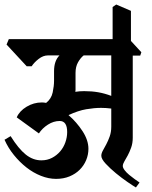

<svg xmlns="http://www.w3.org/2000/svg" viewBox="-42 -812 671 849"><path d="M578 -566H545V-203Q545 -179 538 -159.5Q531 -140 523 -125Q515 -110 508 -98.5Q501 -87 501 -78Q501 -70 509 -59.5Q517 -49 529 -39Q541 -29 553.5 -20Q566 -11 575 -5L559 17Q547 10 521.5 -7.5Q496 -25 470.5 -46Q445 -67 425.5 -88Q406 -109 406 -123Q406 -134 413 -146.5Q420 -159 428 -174Q436 -189 443 -208.5Q450 -228 450 -252V-332Q427 -335 405 -335Q375 -335 339.5 -329Q304 -323 261 -303Q297 -272 323 -232Q349 -192 349 -154Q349 -128 339 -104Q329 -80 310.5 -61.5Q292 -43 265.5 -32Q239 -21 206 -21Q173 -21 139 -34.5Q105 -48 75 -71.5Q45 -95 19.5 -126.5Q-6 -158 -22 -194L5 -210Q40 -154 72 -128.5Q104 -103 141 -103Q167 -103 188 -114Q209 -125 224 -142.5Q239 -160 247 -182.5Q255 -205 255 -228Q255 -277 222 -277Q195 -277 170 -261Q145 -245 130 -222L32 -293Q44 -321 75.5 -340Q107 -359 143 -359Q148 -359 152.5 -358.5Q157 -358 162 -357Q185 -375 191 -403.5Q197 -432 197 -455V-497Q197 -543 221 -567H170Q149 -567 129 -551.5Q109 -536 98 -519H76L-13 -615L-3 -639H456V-781L472 -792L537 -764V-631L583 -581ZM330 -409Q364 -409 392.5 -404Q421 -399 450 -388V-567H328Q314 -556 303 -536.5Q292 -517 292 -490V-422Q292 -418 292 -414Q292 -410 291 -406Q310 -409 330 -409Z"/></svg>

Font: Jaini Purva
Style: Regular
Weight: 400
Designer: Girish Dalvi, Maithili Shingre
Foundry: Ek Type
Version: Version 1.001;PS 1.000;hotconv 16.6.51;makeotf.lib2.5.65220